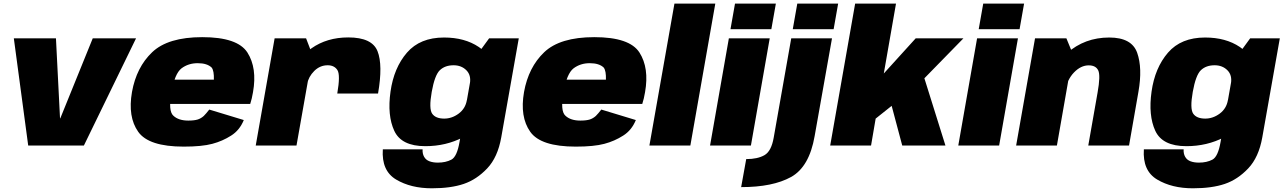

<svg xmlns="http://www.w3.org/2000/svg" viewBox="-20 -805 7102 1062"><path d="M136 0H444L732.5 -593H493L313.5 -150.5H312L289.5 -593H56.5Z M996 6 1021.5 -138Q967.5 -138 939 -165Q909.5 -191 928.5 -295.5Q946.5 -398 984 -427Q1022 -455.5 1073.5 -455.5Q1126 -455.5 1151 -431Q1164.5 -413 1163 -364.5H921.5L898 -230H1364Q1373.5 -259 1379.5 -295.5Q1403 -429 1348.5 -514.5Q1294 -599.5 1098.5 -599.5Q909 -599.5 821.5 -516Q734.5 -433 710 -296Q686 -158.5 744.5 -76Q802.5 6 996 6ZM1021.5 -138 996 6Q1097 6 1154.5 -9.5Q1211 -24.5 1258.5 -55Q1305.5 -84.5 1328.5 -141L1137.5 -199Q1121 -177.5 1107 -163.5Q1092 -150 1073.5 -144Q1054 -138 1021.5 -138Z M1845.5 -287.5H2071Q2098.5 -445.5 2068.2 -521.8Q2038 -598 1906.5 -598Q1788 -598 1702.5 -537.5Q1617 -477 1601 -386.5L1679 -340Q1686.5 -381 1718.2 -412.5Q1750 -444 1792.5 -444Q1829 -444 1846.2 -417.5Q1863.5 -391 1845.5 -287.5ZM1394.5 0H1620L1708.5 -500.5L1673 -593H1499Z M2368.5 236.5Q2474 236.5 2545.2 212.2Q2616.5 188 2674.8 126.5Q2733 65 2752.5 -45L2849.5 -593H2685.5L2603 -480L2522 -21Q2508 61.5 2476.8 78Q2445.5 94.5 2401.5 94.5Q2375.5 94.5 2355.8 87.2Q2336 80 2326 62.5Q2316 45 2317.5 21H2097.5Q2089.5 139.5 2171 188Q2252.5 236.5 2368.5 236.5ZM2332.5 3.5Q2447 3.5 2541.5 -45.8Q2636 -95 2647.5 -161L2562.5 -252Q2554.5 -204.5 2517.2 -176.8Q2480 -149 2437 -149Q2389.5 -149 2370.5 -176.2Q2351.5 -203.5 2368 -297Q2384.5 -389.5 2413 -416.8Q2441.5 -444 2489 -444Q2532 -444 2559.5 -416.5Q2587 -389 2579 -342.5L2694.5 -427Q2706 -493 2628.2 -545.2Q2550.5 -597.5 2436 -597.5Q2303.5 -597.5 2231 -513.8Q2158.5 -430 2140 -298Q2121.5 -166.5 2160.8 -81.5Q2200 3.5 2332.5 3.5Z M3164.5 6 3190 -138Q3136 -138 3107.5 -165Q3078 -191 3097 -295.5Q3115 -398 3152.5 -427Q3190.5 -455.5 3242 -455.5Q3294.5 -455.5 3319.5 -431Q3333 -413 3331.5 -364.5H3090L3066.5 -230H3532.5Q3542 -259 3548 -295.5Q3571.5 -429 3517 -514.5Q3462.5 -599.5 3267 -599.5Q3077.5 -599.5 2990 -516Q2903 -433 2878.5 -296Q2854.5 -158.5 2913 -76Q2971 6 3164.5 6ZM3190 -138 3164.5 6Q3265.5 6 3323 -9.5Q3379.5 -24.5 3427 -55Q3474 -84.5 3497 -141L3306 -199Q3289.5 -177.5 3275.5 -163.5Q3260.5 -150 3242 -144Q3222.5 -138 3190 -138Z M3572 0H3798.5L3936.5 -785H3710.5Z M3907.5 0H4133.5L4237.5 -593H4011.5ZM4045.5 -785 4020.5 -643.5H4246.5L4271.5 -785Z M4079.5 230Q4254.5 230 4355.5 174Q4456.5 118 4486 -52.5L4582 -593H4356.5L4259.5 -43.5Q4246.5 31.5 4208.5 53.2Q4170.5 75 4107.5 75ZM4390 -785 4365 -643.5H4591L4616 -785Z M4572 0H4798L4823.5 -149L4912 -219.5L4970.5 0H5209.5L5093 -372L5309 -593H5045L4868.5 -398.5L4936 -785H4710Z M5280.5 0H5506.5L5610.5 -593H5384.5ZM5418.5 -785 5393.5 -643.5H5619.5L5644.5 -785Z M5600.5 0H5826L5914.5 -505.5L5878.5 -593H5705ZM5999.5 0H6225L6277 -297.5Q6300 -428.5 6270 -513Q6240 -597.5 6115.5 -597.5Q5980 -597.5 5881.8 -511.2Q5783.5 -425 5768.5 -341.5L5870.5 -298.5Q5882.5 -365 5920.5 -404.2Q5958.5 -443.5 6002 -443.5Q6041 -443.5 6054.5 -415.8Q6068 -388 6051 -293Z M6578 236.5Q6683.5 236.5 6754.8 212.2Q6826 188 6884.2 126.5Q6942.5 65 6962 -45L7059 -593H6895L6812.5 -480L6731.5 -21Q6717.5 61.5 6686.2 78Q6655 94.5 6611 94.5Q6585 94.5 6565.2 87.2Q6545.5 80 6535.5 62.5Q6525.5 45 6527 21H6307Q6299 139.5 6380.5 188Q6462 236.5 6578 236.5ZM6542 3.5Q6656.5 3.5 6751 -45.8Q6845.5 -95 6857 -161L6772 -252Q6764 -204.5 6726.8 -176.8Q6689.5 -149 6646.5 -149Q6599 -149 6580 -176.2Q6561 -203.5 6577.5 -297Q6594 -389.5 6622.5 -416.8Q6651 -444 6698.5 -444Q6741.5 -444 6769 -416.5Q6796.5 -389 6788.5 -342.5L6904 -427Q6915.5 -493 6837.8 -545.2Q6760 -597.5 6645.5 -597.5Q6513 -597.5 6440.5 -513.8Q6368 -430 6349.5 -298Q6331 -166.5 6370.2 -81.5Q6409.5 3.5 6542 3.5Z"/></svg>

Font: Anybody Black
Style: Italic
Weight: 900
Italic angle: -10°
Designer: Tyler Finck
Foundry: Etcetera Type Company
Version: Version 1.113;gftools[0.9.25]